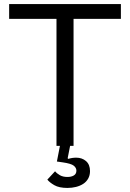

<svg xmlns="http://www.w3.org/2000/svg" viewBox="-20 -718 640 945"><path d="M213 166 251 125Q260 136 275 144.5Q290 153 312 153Q331 153 343.5 145.5Q356 138 356 122Q356 108 343 97.5Q330 87 288 81L260 77L275 0H258V-625H25V-698H575V-625H342V0H325L313 61L316 64Q335 58 355 58Q384 58 403.5 75Q423 92 423 124Q423 145 414 161Q405 177 389.5 187Q374 197 354 202Q334 207 312 207Q271 207 247.5 193.5Q224 180 213 166Z"/></svg>

Font: IBM Plaex Mono
Style: Regular
Weight: 400
Designer: Mike Abbink, Paul van der Laan, Pieter van Rosmalen
Foundry: Bold Monday
Version: Version 2.003